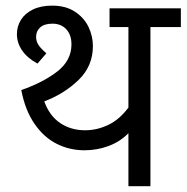

<svg xmlns="http://www.w3.org/2000/svg" viewBox="-20 -645 646 665"><path d="M606.4 -551.3H501V0H424.8V-183.6Q395.5 -153.8 355.7 -139.2Q315.9 -124.5 272.5 -124.5Q221.2 -124.5 176.8 -146.7Q132.3 -168.9 99.9 -215.6Q67.4 -262.2 53.7 -333Q130.4 -359.9 179 -397.9Q227.5 -436 227.5 -491.2Q227.5 -524.4 209.5 -543.7Q191.4 -563 161.6 -563Q133.8 -563 119.4 -550.3Q105 -537.6 105 -517.1Q105 -502 113.3 -489.3Q121.6 -476.6 140.6 -460.4L109.9 -424.8Q74.7 -443.8 56.6 -470.2Q38.6 -496.6 38.6 -526.9Q38.6 -553.7 52.5 -576.2Q66.4 -598.6 94 -612.1Q121.6 -625.5 160.6 -625.5Q207.5 -625.5 239.3 -604.7Q271 -584 286.4 -552Q301.8 -520 301.8 -485.4Q301.8 -416 252 -367.9Q202.1 -319.8 133.3 -293.9Q151.4 -243.7 188.5 -218.8Q225.6 -193.8 274.9 -193.8Q315.9 -193.8 355 -212.4Q394 -231 424.8 -272.5V-551.3H359.4V-616.2H606.4Z"/></svg>

Font: Varta
Style: Regular
Weight: 400
Designer: Joana Correia, Viktoriya Grabowska, Eben Sorkin
Foundry: Sorkin Type
Version: Version 1.003; ttfautohint (v1.3) -l 8 -r 24 -G 200 -x 12 -H